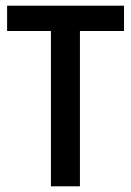

<svg xmlns="http://www.w3.org/2000/svg" viewBox="-20 -655 461 675"><path d="M261 0H159V-546H5V-635H416V-546H261Z"/></svg>

Font: Gemunu Libre SemiBold
Style: Regular
Weight: 600
Designer: Puspanada Ekanayake, Sola Matas, Pathum Egodawatta, Kosala Senevirathne
Foundry: mooniak
Version: Version 1.100